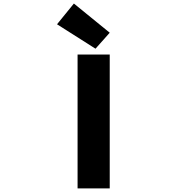

<svg xmlns="http://www.w3.org/2000/svg" viewBox="-20 -1047 1040 1067"><path d="M411.1 0V-744.1H589.8V0ZM510.7 -776.4 296.9 -912.1 390.6 -1027.3 589.8 -865.2Z"/></svg>

Font: Gen Shin Gothic Monospace Heavy
Style: Bold
Weight: 800
Designer: [Source Han Sans]
Ryoko NISHIZUKA  (kana & ideographs); Paul D. Hunt (Latin, Greek & Cyrillic); Wenlong ZHANG  (bopomofo
Version: Version 1.002.20150607